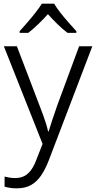

<svg xmlns="http://www.w3.org/2000/svg" viewBox="-20 -785 523 1046"><path d="M1 -533H72L195 -211Q206 -183 215 -158Q224 -133 231 -110.5Q238 -88 242 -69H245Q252 -93 264.5 -130.5Q277 -168 292 -211L411 -533H483L246 88Q228 135 205 169.5Q182 204 150 222.5Q118 241 72 241Q51 241 35 238.5Q19 236 5 232V177Q17 180 31.5 182.5Q46 185 63 185Q92 185 113.5 173.5Q135 162 151 139Q167 116 179 83L212 -1ZM275 -765Q287 -744 308.5 -716.5Q330 -689 354 -662Q378 -635 396 -615V-606H348Q321 -626 293.5 -653Q266 -680 241 -708Q216 -680 188.5 -653.5Q161 -627 134 -606H87V-615Q106 -636 129 -662.5Q152 -689 173.5 -716.5Q195 -744 208 -765Z"/></svg>

Font: Noto Sans Oriya Light
Style: Regular
Weight: 300
Version: Version 2.003